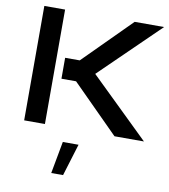

<svg xmlns="http://www.w3.org/2000/svg" viewBox="-102 -786 1018 1157"><g transform="rotate(10 406.5 -208.0)"><path d="M807.6 0H627.4L341.8 -286.1H252.4V-414.1H341.8L627.4 -700.2H807.6L447.8 -350.1ZM201.7 0H74.7V-700.2H201.7ZM362.8 284.2H290.5L326.7 87.9H422.9Z"/></g></svg>

Font: Audiowide
Style: Regular
Weight: 400
Version: Version 1.003